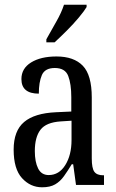

<svg xmlns="http://www.w3.org/2000/svg" viewBox="-20 -786 494 816"><path d="M159 10Q109 10 73.5 -29Q38 -68 38 -150Q38 -230 82.5 -267.5Q127 -305 218 -309L283 -312V-373Q283 -429 270 -463Q257 -497 213 -497Q171 -497 158 -467Q145 -437 145 -388Q71 -388 71 -450Q71 -495 112 -520.5Q153 -546 220 -546Q294 -546 332 -506.5Q370 -467 370 -372V-113Q370 -71 381 -56Q392 -41 419 -41H422V0H303L291 -88H285Q268 -60 252 -37.5Q236 -15 214.5 -2.5Q193 10 159 10ZM187 -42Q231 -42 257.5 -84.5Q284 -127 284 -191V-273L238 -270Q176 -266 152 -234.5Q128 -203 128 -144Q128 -98 142 -70Q156 -42 187 -42ZM177 -619Q198 -657 219.5 -694.5Q241 -732 252 -766H348V-756Q338 -739 315 -711.5Q292 -684 264 -656Q236 -628 212 -606H177Z"/></svg>

Font: Noto Serif Myanmar ExtraCondensed
Style: Regular
Weight: 400
Width: 2
Designer: Ben Mitchell and the Monotype Design Team
Foundry: Monotype Imaging Inc.
Version: Version 2.106; ttfautohint (v1.8.4.7-5d5b)